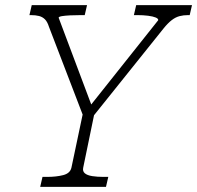

<svg xmlns="http://www.w3.org/2000/svg" viewBox="-20 -730 770 750"><path d="M137 0 146 -39H164Q200 -39 227 -46Q254 -53 259 -75L305 -293L308 -269L171 -626Q165 -645 155.5 -654.5Q146 -664 132.5 -667.5Q119 -671 100 -671H95L104 -710H320L311 -671H297Q274 -671 254 -670Q234 -669 222 -667Q210 -665 209 -661L345 -299L311 -290L598 -651Q599 -657 588.5 -661.5Q578 -666 558.5 -668.5Q539 -671 516 -671H503L512 -710H730L721 -671H715Q697 -671 681.5 -667Q666 -663 651 -651.5Q636 -640 619 -619L337 -267L350 -293L305 -75Q302 -61 311.5 -53Q321 -45 340.5 -42Q360 -39 384 -39H403L394 0Z"/></svg>

Font: Roboto Serif Thin
Style: Italic
Weight: 250
Italic angle: -10°
Version: Version 1.007